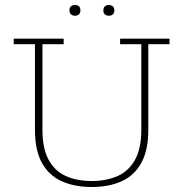

<svg xmlns="http://www.w3.org/2000/svg" viewBox="-20 -738 734 769"><path d="M347 11Q279 11 227.5 -12Q176 -35 148 -85.5Q120 -136 120 -218V-561H35V-583H235V-561H150V-218Q150 -144 174.5 -98.5Q199 -53 243.5 -33Q288 -13 347 -13Q406 -13 451 -33Q496 -53 521 -98.5Q546 -144 546 -218V-561H461V-583H659V-561H574V-218Q574 -136 546 -85.5Q518 -35 467 -12Q416 11 347 11ZM280 -675Q270 -675 264 -681Q258 -687 258 -697Q258 -707 264 -712.5Q270 -718 280 -718Q291 -718 296.5 -712.5Q302 -707 302 -697Q302 -687 296.5 -681Q291 -675 280 -675ZM416 -675Q406 -675 400 -680.5Q394 -686 394 -696Q394 -707 400 -712.5Q406 -718 416 -718Q426 -718 432 -712.5Q438 -707 438 -696Q438 -686 432 -680.5Q426 -675 416 -675Z"/></svg>

Font: Rokkitt Thin
Style: Regular
Weight: 250
Version: Version 3.103